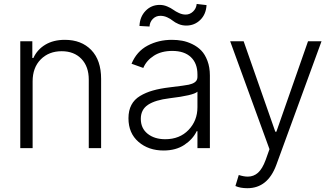

<svg xmlns="http://www.w3.org/2000/svg" viewBox="-20 -756 1701 980"><path d="M146.5 -340.8V0H83.5V-545.4H145V-460H150.4Q169.9 -502.9 211.2 -527.8Q252.4 -552.7 311 -552.7Q395.5 -552.7 445.8 -500.7Q496.1 -448.7 496.1 -353.5V0H433.1V-349.6Q433.1 -416.5 395.5 -455.6Q357.9 -494.6 294.9 -494.6Q229.5 -494.6 188 -452.9Q146.5 -411.1 146.5 -340.8Z M743.2 -620.6 691.9 -623.5Q693.8 -670.4 723.1 -700.7Q752.4 -731 795.4 -731Q814.9 -731 833.5 -723.1Q852.1 -715.3 864.3 -706.3Q876.5 -697.3 893.6 -689.5Q910.6 -681.6 927.7 -681.6Q949.2 -681.6 965.6 -697.3Q981.9 -712.9 983.9 -735.8L1034.2 -730Q1031.7 -683.1 1002.2 -654.3Q972.7 -625.5 930.7 -625.5Q909.7 -625.5 891.4 -633.3Q873 -641.1 861.8 -650.4Q850.6 -659.7 833.7 -667.5Q816.9 -675.3 798.3 -675.3Q775.9 -675.3 760.3 -659.7Q744.6 -644 743.2 -620.6ZM814.9 12.2Q737.8 12.2 686.8 -32Q635.7 -76.2 635.7 -152.3Q635.7 -191.9 650.6 -220.2Q665.5 -248.5 694.8 -266.1Q724.1 -283.7 760 -293.9Q795.9 -304.2 845.2 -310.1Q929.2 -320.3 943.4 -323.7Q981 -332 986.3 -353Q987.8 -357.9 987.8 -363.3V-376Q987.8 -432.6 954.3 -464.4Q920.9 -496.1 859.4 -496.1Q803.7 -496.1 765.6 -471.7Q727.5 -447.3 711.4 -409.2L651.4 -430.7Q677.7 -493.7 733.4 -523.2Q789.1 -552.7 857.4 -552.7Q884.8 -552.7 909.9 -548.1Q935.1 -543.5 961.4 -530.8Q987.8 -518.1 1007.1 -498.3Q1026.4 -478.5 1038.8 -445.6Q1051.3 -412.6 1051.3 -370.6V0H987.8V-86.4H983.9Q964.4 -45.4 921.1 -16.6Q877.9 12.2 814.9 12.2ZM823.2 -45.4Q897 -45.4 942.4 -92.8Q987.8 -140.1 987.8 -209V-288.1Q968.3 -269 845.2 -254.4Q772.5 -245.6 735.6 -221.2Q698.7 -196.8 698.7 -149.4Q698.7 -101.1 733.6 -73.2Q768.6 -45.4 823.2 -45.4Z M1242.7 204.6Q1206.1 204.6 1181.6 193.4L1198.7 137.2Q1224.6 145.5 1244.6 145.5Q1274.9 145.5 1297.1 125.5Q1319.3 105.5 1335.9 60.5L1355.5 5.4L1154.8 -545.4H1223.6L1385.3 -83.5H1390.6L1552.2 -545.4H1621.1L1390.1 86.4Q1346.2 204.6 1242.7 204.6Z"/></svg>

Font: Interop Light
Style: Regular
Weight: 300
Designer: Rasmus Andersson, Google, Jang Haemin
Foundry: jhaemin
Version: Version 1.007